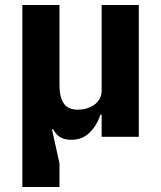

<svg xmlns="http://www.w3.org/2000/svg" viewBox="-20 -545 642 765"><path d="M69 200V-525H217V-206Q217 -158 234 -133Q251 -108 291 -108Q309 -108 325.5 -113Q342 -118 355.5 -127.5Q369 -137 377 -151.5Q385 -166 385 -184V-525H533V0H385V-88H380Q367 -47 338 -17.5Q309 12 264 12Q235 12 217.5 0Q200 -12 192 -30H187L217 106V200Z"/></svg>

Font: IBM Plex Sans Arabic
Style: Bold
Weight: 700
Designer: Mike Abbink, Paul van der Laan, Pieter van Rosmalen, Wael Morcos, Khajak Apelian
Foundry: Bold Monday
Version: Version 1.2